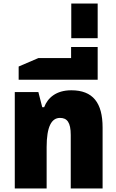

<svg xmlns="http://www.w3.org/2000/svg" viewBox="-20 -1071 659 1091"><path d="M64 0H245V-235C245 -352 273 -401 321 -401C361 -401 382 -376 382 -304V0H563V-346C563 -487 508 -558 385 -558C299 -558 251 -515 231 -462H220L198 -548H64Z M86 -618H535V-804H384V-741H198L86 -693Z M385 -854H535V-1051H385Z"/></svg>

Font: Noto Sans Thai SemCond Blk
Style: Regular
Weight: 900
Width: 4
Designer: Monotype Design Team
Foundry: Monotype Imaging Inc.
Version: Version 2.002